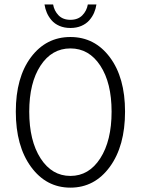

<svg xmlns="http://www.w3.org/2000/svg" viewBox="-20 -840 640 872"><path d="M182.1 -819.8H221.2Q226.1 -791 245.8 -770.5Q265.6 -750 299.8 -750Q334 -750 354 -770.5Q374 -791 378.9 -819.8H418Q415 -799.8 407.2 -781.7Q399.4 -763.7 385.5 -747.8Q371.6 -731.9 349.6 -722.4Q327.6 -712.9 299.8 -712.9Q272 -712.9 250 -722.4Q228 -731.9 214.4 -747.8Q200.7 -763.7 192.9 -781.7Q185.1 -799.8 182.1 -819.8ZM51.8 -333Q51.8 -488.3 120.6 -580.1Q189.5 -671.9 299.8 -671.9Q410.2 -671.9 479 -579.8Q547.9 -487.8 547.9 -333Q547.9 -176.8 478.8 -82.3Q409.7 12.2 299.8 12.2Q189.9 12.2 120.8 -82.3Q51.8 -176.8 51.8 -333ZM486.8 -333Q486.8 -463.9 435.5 -542Q384.3 -620.1 299.8 -620.1Q215.3 -620.1 164.1 -542Q112.8 -463.9 112.8 -333Q112.8 -200.7 164.3 -120.8Q215.8 -41 299.8 -41Q383.8 -41 435.3 -120.8Q486.8 -200.7 486.8 -333Z"/></svg>

Font: Office Code Pro D Light
Style: Regular
Weight: 300
Designer: Nathan Rutzky & Paul D. Hunt
Foundry: Adobe Systems Incorporated
Version: Version 1.004;PS 001.004;hotconv 1.0.70;makeotf.lib2.5.58329